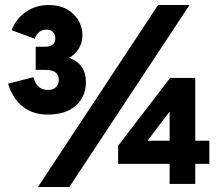

<svg xmlns="http://www.w3.org/2000/svg" viewBox="-20 -732 876 764"><path d="M170 -276Q111 -276 70.5 -308Q30 -340 12 -399L113 -425Q126 -374 171 -374Q191 -374 202.5 -385Q214 -396 214 -414Q214 -454 160 -454H122V-546H159Q200 -546 200 -580Q200 -595 191 -604.5Q182 -614 165 -614Q132 -614 118 -578L26 -612Q45 -659 84 -685.5Q123 -712 174 -712Q235 -712 271.5 -676.5Q308 -641 308 -592Q308 -562 293 -538Q278 -514 255 -502Q322 -477 322 -406Q322 -348 282 -312Q242 -276 170 -276ZM131 12 609 -712H734L256 12ZM450 -80V-152L657 -422H757V-172H813V-80H757V0H655V-80ZM567 -172H655V-288Z"/></svg>

Font: ReCut ExtraBold
Style: Regular
Weight: 800
Designer: Giant Group (for alternate capitals set)
Version: Version 2.002;FEAKit 1.0